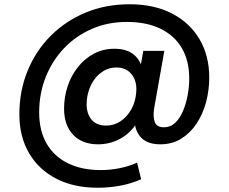

<svg xmlns="http://www.w3.org/2000/svg" viewBox="-20 -672 1074 902"><path d="M438 210Q327 210 244.5 167.5Q162 125 116.5 47.5Q71 -30 71 -135Q71 -245 109.5 -339Q148 -433 217.5 -503Q287 -573 381.5 -612.5Q476 -652 589 -652Q704 -652 788 -608.5Q872 -565 917.5 -487.5Q963 -410 963 -308Q963 -248 948 -192Q933 -136 903.5 -91.5Q874 -47 831.5 -20.5Q789 6 733 6Q666 6 636 -33.5Q606 -73 614 -136L617 -169L636 -123Q612 -63 558.5 -28.5Q505 6 441 6Q366 6 323.5 -39Q281 -84 281 -162Q281 -217 298 -267.5Q315 -318 346.5 -357.5Q378 -397 421.5 -420Q465 -443 518 -443Q577 -443 611.5 -413Q646 -383 652 -327L632 -312L653 -433H752L704 -162Q698 -122 707.5 -98Q717 -74 750 -74Q781 -74 803 -95Q825 -116 839.5 -150Q854 -184 861.5 -224.5Q869 -265 869 -303Q869 -386 834.5 -445.5Q800 -505 734 -537Q668 -569 576 -569Q487 -569 412 -536.5Q337 -504 281.5 -446Q226 -388 195 -310.5Q164 -233 164 -144Q164 -58 199 2.5Q234 63 299 95Q364 127 453 127Q498 127 542.5 118Q587 109 624 92L643 170Q596 191 544 200.5Q492 210 438 210ZM479 -82Q516 -82 546.5 -102.5Q577 -123 597 -158.5Q617 -194 620 -239Q623 -272 613 -297.5Q603 -323 581.5 -339Q560 -355 527 -355Q495 -355 469 -340Q443 -325 425 -301Q407 -277 397 -246Q387 -215 387 -182Q387 -138 410 -110Q433 -82 479 -82Z"/></svg>

Font: DM Sans 28pt SemiBold
Style: Regular
Weight: 600
Version: Version 4.004;gftools[0.9.30]